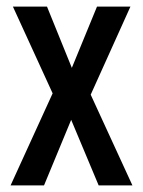

<svg xmlns="http://www.w3.org/2000/svg" viewBox="-20 -560 431 580"><path d="M139 -278 12 0H113L195 -198L278 0H380L254 -274L374 -540H273L197 -355L122 -540H19Z"/></svg>

Font: Noto Sans Myanmar ExtraCondensed Medium
Style: Regular
Weight: 500
Width: 2
Designer: Monotype Design Team
Foundry: Monotype Imaging Inc.
Version: Version 2.107